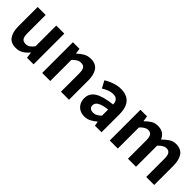

<svg xmlns="http://www.w3.org/2000/svg" viewBox="179 -1518 2476 2476"><g transform="rotate(45 1416.5 -280.0)"><path d="M246 14Q155 14 114 -45.5Q73 -105 73 -211V-560H219V-229Q219 -164 238 -138Q257 -112 299 -112Q333 -112 358.5 -128.5Q384 -145 412 -182V-560H559V0H439L428 -81H424Q388 -38 346 -12Q304 14 246 14Z M716 0V-560H836L847 -486H850Q887 -522 931 -548Q975 -574 1032 -574Q1123 -574 1164 -514.5Q1205 -455 1205 -349V0H1058V-331Q1058 -396 1039.5 -422Q1021 -448 979 -448Q945 -448 919.5 -432Q894 -416 863 -385V0Z M1494 14Q1445 14 1407.5 -7.5Q1370 -29 1349.5 -67Q1329 -105 1329 -153Q1329 -242 1406 -291.5Q1483 -341 1651 -359Q1650 -387 1641 -408.5Q1632 -430 1611.5 -443Q1591 -456 1556 -456Q1517 -456 1479 -441Q1441 -426 1402 -402L1350 -500Q1383 -521 1420 -537Q1457 -553 1498 -563.5Q1539 -574 1583 -574Q1654 -574 1702 -546Q1750 -518 1774 -463Q1798 -408 1798 -327V0H1678L1668 -60H1663Q1627 -28 1585 -7Q1543 14 1494 14ZM1543 -101Q1574 -101 1599.5 -115.5Q1625 -130 1651 -156V-268Q1583 -260 1543 -245Q1503 -230 1486 -209.5Q1469 -189 1469 -164Q1469 -131 1489.5 -116Q1510 -101 1543 -101Z M1948 0V-560H2068L2079 -485H2082Q2117 -521 2158 -547.5Q2199 -574 2254 -574Q2314 -574 2350.5 -548.5Q2387 -523 2407 -476Q2447 -517 2489.5 -545.5Q2532 -574 2586 -574Q2676 -574 2717.5 -514.5Q2759 -455 2759 -349V0H2613V-331Q2613 -396 2594 -422Q2575 -448 2535 -448Q2511 -448 2484.5 -432.5Q2458 -417 2427 -385V0H2280V-331Q2280 -396 2261 -422Q2242 -448 2202 -448Q2179 -448 2151.5 -432.5Q2124 -417 2095 -385V0Z"/></g></svg>

Font: Noto Sans KR Thin
Style: Bold
Weight: 700
Version: Version 2.004-H2;hotconv 1.0.118;makeotfexe 2.5.65603